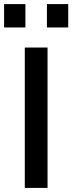

<svg xmlns="http://www.w3.org/2000/svg" viewBox="-42 -917 353 937"><path d="M79 0V-685H190V0ZM-22 -783V-897H82V-783ZM187 -783V-897H291V-783Z"/></svg>

Font: Titillium Web[RUS by Daymarius]
Style: Regular
Weight: 600
Designer: Cyrillization by Daymarius
Foundry: Cyrillization by Daymarius
Version: Version 1.002 September 11, 2018